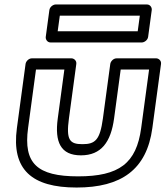

<svg xmlns="http://www.w3.org/2000/svg" viewBox="-20 -799 741 859"><path d="M247.6 -729H605.6L596.1 -659H238.1ZM229.3 -779C218.6 -779 203 -769.1 200.9 -754L184.7 -634C183.3 -623.3 191.2 -609 206.3 -609H614.3C625.1 -609 640.7 -618.9 642.7 -634L658.9 -754C660.4 -764.7 652.5 -779 637.3 -779ZM94.4 -513 55.6 -226C30.4 -39.9 122.5 40 322.6 40C522.7 40 636.4 -39.9 661.6 -226L700.4 -513C702.4 -528.1 689.5 -538 678.7 -538H501.7C486.6 -538 474.8 -523.7 473.4 -513L440.4 -269C427.3 -172.6 406 -154 348.8 -154C291.6 -154 275.3 -172.6 288.4 -269L321.4 -513C323.4 -528.1 310.5 -538 299.7 -538H122.7C107.6 -538 95.8 -523.7 94.4 -513ZM141 -488H268L238.4 -269C224.1 -163.4 251.3 -104 342.1 -104C432.8 -104 476.1 -163.4 490.4 -269L520 -488H647L611.6 -226C590.2 -68.1 513.2 -10 329.4 -10C145.5 -10 84.2 -68.1 105.6 -226Z"/></svg>

Font: Hussar Techniczny
Style: Bold 
Weight: 700
Foundry: Cannot Into Space Fonts
Version: Version 0.77